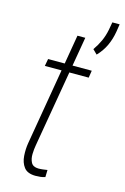

<svg xmlns="http://www.w3.org/2000/svg" viewBox="-119 -825 580 890"><g transform="rotate(15 170.5 -380.5)"><path d="M271.5 -528.3 266.1 -493.7H55.7L62 -528.3ZM165.5 -668H203.1L110.4 -127Q106.9 -107.9 106.2 -84.7Q105.5 -61.5 114.5 -44.2Q123.5 -26.9 149.4 -26.4Q161.1 -26.4 171.6 -27.8Q182.1 -29.3 192.4 -30.8L191.4 3.4Q180.2 7.3 168.5 8.5Q156.7 9.8 144.5 9.8Q106 9.3 89.6 -12.5Q73.2 -34.2 71 -65.9Q68.8 -97.7 73.7 -127.4ZM340.8 -769.5 335 -732.4Q329.1 -696.8 314.5 -665Q299.8 -633.3 273.9 -606.4L252.9 -627Q270 -651.4 281.5 -676.8Q293 -702.1 298.8 -731L305.7 -769.5Z"/></g></svg>

Font: Roboto Condensed ExtraLight
Style: Italic
Weight: 250
Italic angle: -12°
Designer: Christian Robertson
Foundry: Google
Version: Version 3.008; 2023